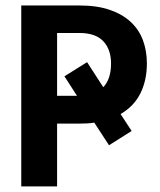

<svg xmlns="http://www.w3.org/2000/svg" viewBox="-20 -668 572 688"><path d="M184.6 -225.1V0H56.2V-648.4H264.6Q327.6 -648.4 373 -632.8Q418.5 -617.2 448.2 -589.6Q478 -562 492.2 -523.9Q506.3 -485.8 506.3 -440.4Q506.3 -380.4 483.2 -333.7Q460 -287.1 412.1 -259.3L451.7 -198.7L370.6 -147.5L317.9 -228.5Q305.2 -226.6 292 -225.8Q278.8 -225.1 264.6 -225.1ZM292 -445.3 350.1 -355.5Q364.3 -370.6 371.1 -391.8Q377.9 -413.1 377.9 -440.4Q377.9 -490.7 350.1 -520.3Q322.3 -549.8 264.6 -549.8H184.6V-324.7H255.9L210.9 -394.5Z"/></svg>

Font: Carlito
Style: Bold
Weight: 700
Designer: Lukasz Dziedzic
Foundry: tyPoland Lukasz Dziedzic
Version: Version 1.104